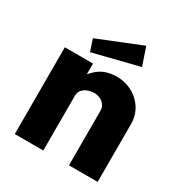

<svg xmlns="http://www.w3.org/2000/svg" viewBox="-170 -863 943 991"><g transform="rotate(30 301.0 -367.0)"><path d="M417 -734 159 -630 182 -560 453 -628ZM57 0H227V-329C227 -367 268 -389 307 -389C345 -389 380 -365 380 -325V0H551V-347C551 -449 462 -520 370 -520C288 -520 256 -488 225 -453V-517H57Z"/></g></svg>

Font: United Sans ExtraBold
Style: Regular
Weight: 800
Designer: Pablo Impallari, Rodrigo Fuenzalida (Modified by Dan O. Williams)
Version: Version 1.000;PS 001.000;hotconv 1.0.88;makeotf.lib2.5.64775